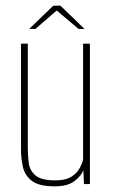

<svg xmlns="http://www.w3.org/2000/svg" viewBox="-20 -649 401 677"><path d="M173 8Q117 8 92 -11.5Q67 -31 60.5 -61.5Q54 -92 54 -123V-495H78V-132Q78 -104 81 -76.5Q84 -49 104.5 -31Q125 -13 175 -13Q211 -13 231 -25.5Q251 -38 260.5 -55.5Q270 -73 273 -87V-495H297V0H276L274 -49Q266 -28 242 -10Q218 8 173 8ZM83 -547 168 -629H193L278 -547H257L180 -612L105 -547Z"/></svg>

Font: Alumni Sans Thin
Style: Regular
Weight: 100
Designer: Robert E. Leuschke
Foundry: Robert E. Leuschke
Version: Version 1.018